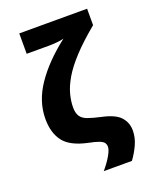

<svg xmlns="http://www.w3.org/2000/svg" viewBox="-168 -860 937 1141"><g transform="rotate(-20 300.0 -289.5)"><path d="M287 181Q320 142 340 107.5Q360 73 360 53Q360 38 352.5 27.5Q345 17 323 8.5Q301 0 256 -9Q149 -32 108 -86.5Q67 -141 67 -229Q67 -339 136.5 -441.5Q206 -544 331 -641Q314 -636 285.5 -633.5Q257 -631 240 -631H95V-760H524V-656Q437 -584 382 -524.5Q327 -465 297.5 -414.5Q268 -364 256.5 -320Q245 -276 245 -237Q245 -201 258.5 -180.5Q272 -160 302.5 -149Q333 -138 382 -127Q468 -109 500 -73Q532 -37 532 12Q532 57 512.5 100Q493 143 465 181Z"/></g></svg>

Font: Noto Sans Mono Black
Style: Regular
Weight: 900
Designer: Monotype Design Team
Foundry: Monotype Imaging Inc.
Version: Version 2.014